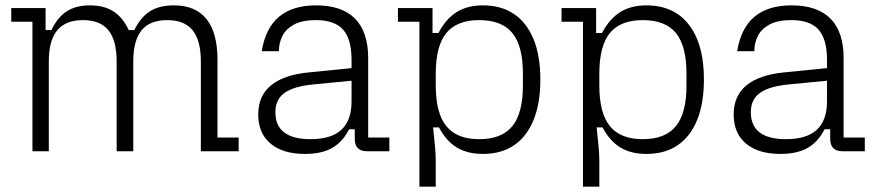

<svg xmlns="http://www.w3.org/2000/svg" viewBox="-20 -564 3255 716"><path d="M415 -335Q415 -413 384.5 -451Q354 -489 289 -489Q225 -489 193.5 -451Q162 -413 162 -335V0H101V-483H22V-534H150V-452H172Q194 -499 228.5 -521.5Q263 -544 315 -544Q368 -544 403 -521.5Q438 -499 460 -452H481Q504 -499 538.5 -521.5Q573 -544 629 -544Q709 -544 750 -493Q791 -442 791 -341V-51H870V0H729V-335Q729 -413 698.5 -451Q668 -489 603 -489Q539 -489 508 -451Q477 -413 477 -335V0H415Z M1117 10Q1035 10 989 -28.5Q943 -67 943 -137Q943 -207 991 -246Q1039 -285 1131 -294L1291 -310V-263L1147 -249Q1075 -242 1041 -217.5Q1007 -193 1007 -146V-145Q1007 -95 1040 -70Q1073 -45 1138 -45Q1215 -45 1253 -80Q1291 -115 1291 -186V-277V-289V-341Q1291 -418 1259.5 -453.5Q1228 -489 1158 -489Q1108 -489 1077.5 -473Q1047 -457 1033.5 -430.5Q1020 -404 1020 -373H956Q970 -459 1020.5 -501.5Q1071 -544 1159 -544Q1255 -544 1304 -494.5Q1353 -445 1353 -347V-51H1432V0H1349Q1303 0 1303 -46V-82H1282Q1258 -35 1219 -12.5Q1180 10 1117 10Z M1544 132V-483H1464V-534H1593V-441H1615Q1643 -494 1683 -519Q1723 -544 1781 -544Q1849 -544 1896.5 -512Q1944 -480 1969.5 -418.5Q1995 -357 1995 -267Q1995 -178 1969.5 -116Q1944 -54 1896.5 -22Q1849 10 1781 10Q1723 10 1683.5 -14Q1644 -38 1617 -89H1595Q1600 -42 1602.5 -14Q1605 14 1605 37V132ZM1767 -45Q1851 -45 1890.5 -93.5Q1930 -142 1930 -245V-289Q1930 -393 1890.5 -441Q1851 -489 1767 -489Q1684 -489 1644.5 -441Q1605 -393 1605 -289V-245Q1605 -142 1644.5 -93.5Q1684 -45 1767 -45Z M2154 132V-483H2074V-534H2203V-441H2225Q2253 -494 2293 -519Q2333 -544 2391 -544Q2459 -544 2506.5 -512Q2554 -480 2579.5 -418.5Q2605 -357 2605 -267Q2605 -178 2579.5 -116Q2554 -54 2506.5 -22Q2459 10 2391 10Q2333 10 2293.5 -14Q2254 -38 2227 -89H2205Q2210 -42 2212.5 -14Q2215 14 2215 37V132ZM2377 -45Q2461 -45 2500.5 -93.5Q2540 -142 2540 -245V-289Q2540 -393 2500.5 -441Q2461 -489 2377 -489Q2294 -489 2254.5 -441Q2215 -393 2215 -289V-245Q2215 -142 2254.5 -93.5Q2294 -45 2377 -45Z M2890 10Q2808 10 2762 -28.5Q2716 -67 2716 -137Q2716 -207 2764 -246Q2812 -285 2904 -294L3064 -310V-263L2920 -249Q2848 -242 2814 -217.5Q2780 -193 2780 -146V-145Q2780 -95 2813 -70Q2846 -45 2911 -45Q2988 -45 3026 -80Q3064 -115 3064 -186V-277V-289V-341Q3064 -418 3032.5 -453.5Q3001 -489 2931 -489Q2881 -489 2850.5 -473Q2820 -457 2806.5 -430.5Q2793 -404 2793 -373H2729Q2743 -459 2793.5 -501.5Q2844 -544 2932 -544Q3028 -544 3077 -494.5Q3126 -445 3126 -347V-51H3205V0H3122Q3076 0 3076 -46V-82H3055Q3031 -35 2992 -12.5Q2953 10 2890 10Z"/></svg>

Font: Mozilla Headline ExtraLight
Style: Regular
Weight: 200
Designer: Studio DRAMA
Foundry: Studio DRAMA
Version: Version 1.000